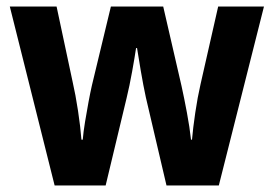

<svg xmlns="http://www.w3.org/2000/svg" viewBox="-20 -567 837 587"><path d="M426 -269Q418 -306 410.5 -350Q403 -394 399 -420H396Q392 -393 384 -348.5Q376 -304 367 -267L303 0H147L10 -547H153L202 -317Q211 -278 218.5 -228.5Q226 -179 229 -140H233Q235 -164 240 -194.5Q245 -225 250.5 -254.5Q256 -284 261 -306L319 -547H479L535 -304Q543 -268 551.5 -222.5Q560 -177 564 -140H567Q570 -175 577 -222.5Q584 -270 593 -309L647 -547H787L649 0H489Z"/></svg>

Font: Noto Sans Hebrew SemiCondensed
Style: Bold
Weight: 700
Width: 4
Designer: Monotype Design Team
Foundry: Monotype Imaging Inc.
Version: Version 2.004; ttfautohint (v1.8.4.7-5d5b)